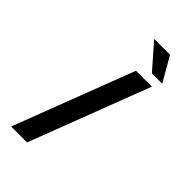

<svg xmlns="http://www.w3.org/2000/svg" viewBox="-258 -927 1003 1003"><g transform="rotate(45 243.0 -426.0)"><path d="M43.1 0H160.6L415.5 -667H298ZM366.7 -716H442.9L364.9 -852H247.4Z"/></g></svg>

Font: Din Kursivschrift
Style: Breit
Weight: 400
Version: Version 1.089